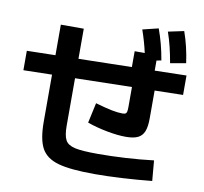

<svg xmlns="http://www.w3.org/2000/svg" viewBox="-91 -916 1119 1055"><g transform="rotate(10 469.0 -388.5)"><path d="M178.7 -194.3V-456.5L19.5 -453.1V-561.5L178.7 -564.9V-735.4H306.6V-567.4L603.5 -573.7V-662.1H659.7Q647 -720.7 624 -787.1L711.9 -808.6Q741.2 -729.5 756.8 -637.7L730.5 -632.3V-576.2L907.2 -580.1V-471.7L749 -468.3V-313.5Q749 -266.6 738.5 -240.2Q728 -213.9 703.9 -202.1Q679.7 -190.4 636.7 -190.4Q590.8 -190.4 531.5 -201.7Q472.2 -212.9 419.9 -231.4L444.3 -343.8Q503.9 -326.7 537.8 -320.1Q571.8 -313.5 595.7 -313.5Q607.9 -313.5 613.3 -316.4Q618.7 -319.3 620.8 -327.9Q623 -336.4 623 -355.5V-465.8L306.6 -459V-194.3Q306.6 -138.7 320.6 -113.8Q334.5 -88.9 374.3 -80.1Q414.1 -71.3 503.9 -71.3Q575.7 -71.3 656.2 -75.9Q736.8 -80.6 812.5 -89.8L822.3 23.4Q740.2 31.7 656.2 36.4Q572.3 41 503.9 41Q368.2 41 300 21.7Q231.9 2.4 205.3 -46.9Q178.7 -96.2 178.7 -194.3ZM764.6 -799.8 852.5 -818.4Q880.9 -738.3 893.6 -646.5L806.6 -630.9Q797.9 -680.2 788.1 -720.2Q778.3 -760.3 764.6 -799.8Z"/></g></svg>

Font: Pretendard JP
Style: Bold
Weight: 700
Designer: Base glyphs from Inter by Rasmus Andersson; Hangeul glyphs from Noto Sans CJK(Source Han Sans) by Jang Soo-young and Kan
Foundry: Kil Hyung-jin
Version: Version 1.309